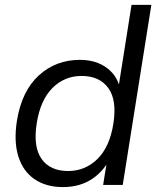

<svg xmlns="http://www.w3.org/2000/svg" viewBox="-20 -756 640 785"><path d="M237.2 8.9Q168.2 8.9 121 -23.5Q73.8 -55.9 54.8 -117.1Q35.8 -178.2 49.4 -263.8Q69.4 -384.7 139.1 -448Q208.8 -511.3 306.8 -511.3Q373.5 -511.3 418.3 -477.3Q463.1 -443.4 472.6 -384.5H462.1L517.8 -736H598.8L481.8 0H401.7L420.8 -119.7H435.3Q408.7 -59.9 358.3 -25.5Q307.9 8.9 237.2 8.9ZM258.6 -56.8Q328.2 -56.8 378.2 -105.8Q428.2 -154.8 443.3 -249.1Q458.9 -346.6 422.8 -396.1Q386.8 -445.5 313.6 -445.5Q243.9 -445.5 194.7 -396.5Q145.5 -347.5 130.4 -253.8Q114.8 -156.2 149.8 -106.5Q184.8 -56.8 258.6 -56.8Z"/></svg>

Font: Mulish ExtraLight
Style: Italic
Weight: 200
Italic angle: -9°
Designer: Vernon Adams
Foundry: Vernon Adams
Version: Version 3.603